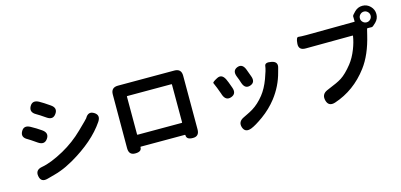

<svg xmlns="http://www.w3.org/2000/svg" viewBox="-78 -1379 4155 1990"><g transform="rotate(-15 2000.0 -384.0)"><path d="M248 34Q174 55 161 -16Q148 -86 223 -99Q322 -116 464 -194Q590 -264 692 -364Q792 -461 796 -468Q833 -534 891 -498Q949 -462 907 -399Q786 -220 532 -74Q458 -32 397 -10Q360 4 322 14ZM347 -367Q309 -312 247 -354Q169 -408 155 -415Q88 -450 119 -508Q150 -567 216 -531Q273 -500 323 -465Q385 -422 347 -367ZM499 -594Q461 -539 400 -582Q335 -627 306 -643Q241 -679 272 -737Q304 -795 370 -759Q410 -737 476 -691Q538 -649 499 -594Z M1194 16Q1125 17 1125 -58L1126 -634Q1126 -709 1201 -709H1806Q1881 -709 1881 -634V-58Q1881 17 1812 16Q1743 16 1744 -32Q1744 -37 1739 -37H1267Q1262 -37 1262 -32Q1263 16 1194 16ZM1262 -170Q1262 -165 1267 -165H1740Q1745 -165 1745 -170V-575Q1745 -580 1740 -580H1267Q1262 -580 1262 -575Z M2422 77Q2351 104 2330 40Q2310 -23 2375 -54L2418 -75Q2450 -90 2480 -108Q2547 -149 2606 -223Q2656 -286 2691 -380Q2725 -471 2729 -510.5Q2733 -550 2803 -535Q2874 -521 2852 -453Q2850 -448 2841 -413Q2805 -273 2714 -155Q2647 -69 2556 -3Q2471 58 2422 77ZM2305 -290Q2244 -268 2218 -338L2214 -351Q2201 -386 2188 -421Q2170 -467 2164 -478Q2158 -489 2214 -518Q2270 -548 2303 -480Q2316 -454 2341 -382Q2366 -312 2305 -290ZM2527 -355Q2467 -334 2443 -406Q2432 -443 2418 -476L2416 -481Q2388 -551 2446 -574Q2504 -596 2531 -526L2560 -447Q2587 -376 2527 -355Z M3330 43Q3257 66 3238 -3Q3219 -73 3284 -102L3389 -147Q3420 -161 3449 -179Q3505 -215 3572 -299Q3618 -357 3650 -439Q3678 -510 3688 -576Q3689 -581 3684 -581L3182 -578Q3105 -577 3110 -647Q3115 -717 3139 -713.5Q3163 -710 3224 -710L3739 -714Q3744 -714 3743 -719Q3742 -733 3742 -773Q3742 -783 3777.5 -818Q3813 -853 3862 -853Q3911 -853 3946 -817.5Q3981 -782 3981 -733Q3981 -684 3946 -649Q3911 -614 3901 -614Q3862 -614 3854 -615Q3849 -615 3847 -606Q3841 -585 3833 -549Q3785 -345 3691 -221Q3546 -28 3330 43ZM3861.5 -676Q3885 -676 3902 -693Q3919 -710 3919 -733.5Q3919 -757 3902 -774Q3885 -791 3861.5 -791Q3838 -791 3821 -774Q3804 -757 3804 -733.5Q3804 -710 3821 -693Q3838 -676 3861.5 -676Z"/></g></svg>

Font: Resource Han Rounded JP
Style: Bold
Weight: 700
Designer: Cyano Hao (round all glyphs); Ryoko NISHIZUKA 西塚涼子 (kana, bopomofo & ideographs); Paul D. Hunt (Latin, Greek & Cyrillic)
Foundry: Cyano Hao
Version: 0.990